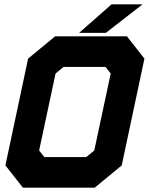

<svg xmlns="http://www.w3.org/2000/svg" viewBox="-20 -868 693 888"><path d="M86 0 5 -103 110 -597 235 -700H567L648 -597L543 -103L418 0ZM185 -141.5H379L416 -172L492 -528L468 -558.5H274L237 -528L161 -172ZM137.5 -71H398L479.5 -138L569.5 -562.5L517 -629.5H256.5L175 -562.5L85 -138ZM137.5 -71 85 -138 175 -562.5 256.5 -629.5H517L569.5 -562.5L479.5 -138L398 -71ZM346 -716 496 -848H639.5L469.5 -716ZM448 -750H447.5L521 -813H521.5Z"/></svg>

Font: Tourney Thin Black
Style: Italic
Weight: 900
Italic angle: -12°
Version: Version 1.015